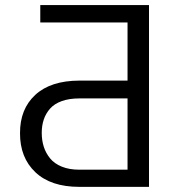

<svg xmlns="http://www.w3.org/2000/svg" viewBox="-20 -727 657 747"><path d="M559.7 0H288.4Q177.6 0 117.5 -57Q57.5 -114 57.9 -208.8Q57.5 -302.9 117.4 -358Q177.2 -413 288.4 -413.4H476.2V-639.6H136.7V-707.4H559.7ZM476.2 -66.8V-344.1H288.4Q249.6 -344.1 220.7 -333.8Q191.8 -323.5 175.1 -304.7Q158.4 -285.9 150.4 -262.3Q142.4 -238.6 142.4 -210.2Q142.4 -180.8 150.4 -155.9Q158.4 -131 175.1 -110.6Q191.8 -90.2 220.7 -78.5Q249.6 -66.8 288.4 -66.8Z"/></svg>

Font: Inter Light BETA
Style: Regular
Weight: 300
Designer: Rasmus Andersson
Foundry: rsms
Version: Version 3.011;git-f93a4a705